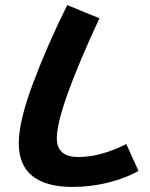

<svg xmlns="http://www.w3.org/2000/svg" viewBox="-20 -725 590 757"><path d="M54 -161Q54 -247 110.5 -397.5Q167 -548 245 -705L372 -653Q204 -291 204 -180Q204 -144 224.5 -125Q245 -106 290 -106Q376 -106 478 -157L526 -51Q477 -23 408 -5.5Q339 12 264 12Q163 12 108.5 -30.5Q54 -73 54 -161Z"/></svg>

Font: FiraGOUPP
Style: Bold
Weight: 700
Designer: bBox Type
Foundry: bBox Type GmbH
Version: Version 1.001